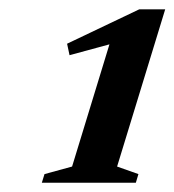

<svg xmlns="http://www.w3.org/2000/svg" viewBox="-20 -691 377 415"><path d="M135.8 -331 230.3 -640.1 246.2 -603.2 130.3 -571.7 125 -596.5 281.1 -670.9H337.1L233.1 -331L279.2 -314.7L273.6 -296H70.4L76.2 -314.7Z"/></svg>

Font: Newsreader Text
Style: Italic
Weight: 400
Italic angle: -17°
Designer: Hugues Gentile
Foundry: Production Type
Version: Version 1.001